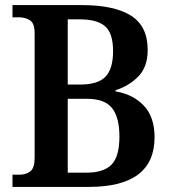

<svg xmlns="http://www.w3.org/2000/svg" viewBox="-20 -734 673 754"><path d="M29 0V-48H56Q83 -48 99.5 -61.5Q116 -75 116 -114V-603Q116 -643 97.5 -654.5Q79 -666 55 -666H29V-714H301Q429 -714 494.5 -672.5Q560 -631 560 -538Q560 -471 523 -433.5Q486 -396 434 -380V-375Q502 -364 544.5 -319.5Q587 -275 587 -195Q587 0 329 0ZM295 -402Q365 -402 394.5 -433Q424 -464 424 -533Q424 -604 392.5 -631Q361 -658 294 -658H246V-402ZM320 -56Q387 -56 418 -87.5Q449 -119 449 -198Q449 -273 420 -309.5Q391 -346 322 -346H246V-56Z"/></svg>

Font: Noto Serif Lao SemiCondensed SemiBold
Style: Regular
Weight: 600
Width: 4
Designer: Monotype Design Team
Foundry: Monotype Imaging Inc.
Version: Version 2.003; ttfautohint (v1.8.4.7-5d5b)